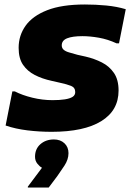

<svg xmlns="http://www.w3.org/2000/svg" viewBox="-20 -579 598 855"><path d="M35 -172H46Q79 -155 124 -144Q169 -133 214 -133Q246 -133 268.5 -136.5Q291 -140 303 -147.5Q315 -155 315 -169Q315 -189 296.5 -196.5Q278 -204 245 -211L210 -219Q168 -228 135 -245Q102 -262 82.5 -290.5Q63 -319 63 -366Q63 -421 94 -464.5Q125 -508 190 -533.5Q255 -559 358 -559Q406 -559 453 -554.5Q500 -550 540 -538L510 -386H499Q460 -404 420.5 -411Q381 -418 347 -418Q303 -418 279 -408.5Q255 -399 255 -377Q255 -365 263.5 -357.5Q272 -350 288 -345.5Q304 -341 325 -335L361 -327Q400 -318 433.5 -301Q467 -284 487.5 -254Q508 -224 508 -176Q508 -87 431 -39.5Q354 8 210 8Q155 8 102 1.5Q49 -5 5 -20ZM167 168Q157 163 146.5 150Q136 137 136 119Q136 84 160 63Q184 42 220 42Q249 42 267 59Q285 76 285 103Q285 131 267 158.5Q249 186 236 204L197 256H104V252Z"/></svg>

Font: Kufam ExtraBold
Style: Italic
Weight: 800
Italic angle: -11°
Designer: Artur Schmal
Foundry: Original Type
Version: Version 1.301; ttfautohint (v1.8.3)